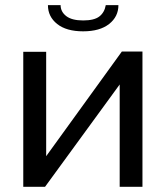

<svg xmlns="http://www.w3.org/2000/svg" viewBox="-20 -721 640 741"><path d="M165 -701.2H213.9Q213.9 -675.8 235.6 -658.9Q257.3 -642.1 300.8 -642.1Q343.8 -642.1 363.5 -657.5Q383.3 -672.9 388.2 -701.2H437Q437 -656.7 401.1 -628.4Q365.2 -600.1 300.8 -600.1Q236.3 -600.1 200.7 -628.4Q165 -656.7 165 -701.2ZM69.8 0V-521H158.2V-118.2L450.2 -522H529.8V0H441.9V-395L153.8 0Z"/></svg>

Font: Rawline Medium
Style: Regular
Weight: 500
Designer: Matt McInerney, Pablo Impallari, Rodrigo Fuenzalida
Foundry: Matt McInerney, Pablo Impallari, Rodrigo Fuenzalida
Version: Version 4.020;PS 004.020;hotconv 1.0.88;makeotf.lib2.5.64775